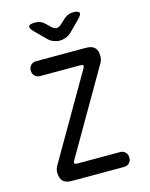

<svg xmlns="http://www.w3.org/2000/svg" viewBox="-137 -1036 874 1122"><g transform="rotate(-15 300.0 -475.0)"><path d="M153 0Q119 0 102 -17Q85 -34 85 -68Q85 -79 87.5 -89Q90 -99 96 -109L391 -618Q397 -629 394.5 -634.5Q392 -640 379 -640H135Q115 -640 102.5 -652.5Q90 -665 90 -685Q90 -705 102.5 -717.5Q115 -730 135 -730H437Q471 -730 488 -713.5Q505 -697 505 -663Q505 -652 502.5 -641.5Q500 -631 494 -621L199 -112Q193 -101 195.5 -95.5Q198 -90 211 -90H470Q490 -90 502.5 -77.5Q515 -65 515 -45Q515 -25 502.5 -12.5Q490 0 470 0ZM187 -950Q204 -950 218.5 -944Q233 -938 245 -926L272 -900Q286 -886 301 -886Q316 -886 330 -900L359 -927Q371 -938 385 -944Q399 -950 416 -950Q449 -950 453.5 -938Q458 -926 435 -903L371 -839Q356 -824 336.5 -817Q317 -810 300 -810Q283 -810 264 -817Q245 -824 230 -839L167 -902Q143 -926 148 -938Q153 -950 187 -950Z"/></g></svg>

Font: Maple Mono NF
Style: Regular
Weight: 400
Monospace: yes
Designer: subframe7536
Version: Version 7.000